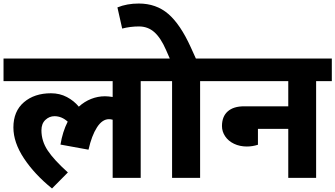

<svg xmlns="http://www.w3.org/2000/svg" viewBox="-40 -1009 1902 1089"><path d="M847 -549H758V0H599V-330Q588 -333 578 -333Q540 -333 510 -286.5Q480 -240 462 -160L303 -189Q315 -262 344 -319Q310 -350 269 -350Q240 -350 217.5 -329Q195 -308 195 -270Q195 -209 230.5 -155.5Q266 -102 345 -31L255 60Q156 -20 96 -110.5Q36 -201 36 -286Q36 -378 95.5 -429Q155 -480 249 -480Q299 -480 339.5 -458.5Q380 -437 407 -404Q439 -433 477 -448Q515 -463 555 -463Q573 -463 599 -459V-549H-20V-677H847Z M1184 -549H1095V0H936V-549H827V-677H923L902 -725Q872 -794 835.5 -826.5Q799 -859 748 -859Q699 -859 653 -847L626 -967Q680 -989 747 -989Q846 -989 914.5 -930Q983 -871 1042 -741L1071 -677H1184Z M1842 -549H1753V0H1595V-278H1423V-188Q1392 -178 1360 -178Q1320 -178 1287.5 -193.5Q1255 -209 1237 -236Q1219 -263 1219 -294Q1219 -348 1251.5 -377Q1284 -406 1344 -406H1595V-549H1164V-677H1842Z"/></svg>

Font: Martel Sans Black
Style: Regular
Weight: 900
Designer: Dan Reynolds and Mathieu Réguer
Foundry: Dan Reynolds and Mathieu Réguer
Version: Version 1.002; ttfautohint (v1.1) -l 5 -r 5 -G 72 -x 0 -D la